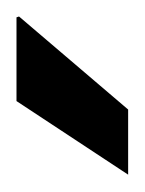

<svg xmlns="http://www.w3.org/2000/svg" viewBox="8 -770 172 227"><g transform="rotate(-90 93.5 -657.0)"><path d="M0 -591 87 -723H186L187 -720L77 -591Z"/></g></svg>

Font: Archivo SemiBold
Style: Regular
Weight: 400
Version: Version 2.001